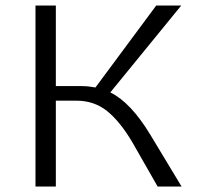

<svg xmlns="http://www.w3.org/2000/svg" viewBox="-20 -678 719 698"><path d="M526 -189 640 0H553L461 -161Q416 -237 369 -274.5Q322 -312 258 -312H183V0H109V-658H183V-365H278Q300 -365 327 -360L548 -658H639L381 -342Q455 -306 526 -189Z"/></svg>

Font: EauTestSC
Style: Regular
Weight: 400
Designer: Christian Thalmann (Catharsis Fonts)
Version: Version 0.001;PS 000.001;hotconv 1.0.88;makeotf.lib2.5.64775